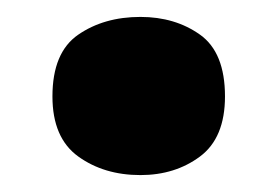

<svg xmlns="http://www.w3.org/2000/svg" viewBox="-20 -195 329 227"><path d="M42 -81Q42 -133 72.5 -154Q103 -175 146 -175Q187 -175 216.5 -154Q246 -133 246 -81Q246 -32 216.5 -10Q187 12 146 12Q103 12 72.5 -10Q42 -32 42 -81Z"/></svg>

Font: Noto Sans Ethiopic Black
Style: Regular
Weight: 900
Designer: Monotype Design Team
Foundry: Monotype Imaging Inc.
Version: Version 2.102; ttfautohint (v1.8.4.7-5d5b)